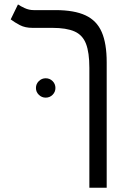

<svg xmlns="http://www.w3.org/2000/svg" viewBox="-20 -632 626 876"><path d="M466.8 -348.1V224.6H387.7V-322.3Q387.7 -392.6 372.3 -432.4Q356.9 -472.2 320.1 -488.5Q283.2 -504.9 218.3 -504.9H127.9Q94.7 -504.9 70.8 -517.3Q46.9 -529.8 28.8 -543.5L62 -611.8Q73.2 -604 92.8 -595Q112.3 -585.9 133.8 -585.9H232.9Q318.8 -585.9 370.1 -562Q421.4 -538.1 444.1 -485.8Q466.8 -433.6 466.8 -348.1ZM188.5 -186.5Q170.4 -186.5 157.2 -199.5Q144 -212.4 144 -230.5Q144 -249 157.2 -262Q170.4 -274.9 188.5 -274.9Q207 -274.9 220 -262Q232.9 -249 232.9 -230.5Q232.9 -212.4 220 -199.5Q207 -186.5 188.5 -186.5Z"/></svg>

Font: Cascadia Code NF SemiLight
Style: Regular
Weight: 350
Monospace: yes
Designer: Aaron Bell
Foundry: Saja Typeworks
Version: Version 2404.023; ttfautohint (v1.8.4)